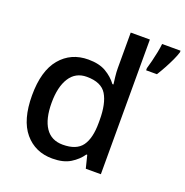

<svg xmlns="http://www.w3.org/2000/svg" viewBox="-136 -884 983 1018"><g transform="rotate(20 355.5 -375.0)"><path d="M267 10Q170 10 111 -60Q52 -130 52 -269Q52 -407 111.5 -478Q171 -549 269 -549Q330 -549 369 -526Q408 -503 432 -470H438Q436 -484 433 -511Q430 -538 430 -559V-760H538V0H453L435 -72H430Q407 -38 368 -14Q329 10 267 10ZM294 -78Q371 -78 402.5 -121.5Q434 -165 434 -252V-268Q434 -361 404 -410.5Q374 -460 292 -460Q229 -460 196 -408.5Q163 -357 163 -267Q163 -176 196 -127Q229 -78 294 -78ZM711 -751Q705 -731 693 -705Q681 -679 666 -651.5Q651 -624 636 -600H575V-612Q581 -632 587.5 -658Q594 -684 599.5 -711.5Q605 -739 607 -760H711Z"/></g></svg>

Font: Noto Sans Nag Mundari Medium
Style: Regular
Weight: 500
Version: Version 1.000